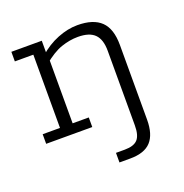

<svg xmlns="http://www.w3.org/2000/svg" viewBox="-108 -503 740 771"><g transform="rotate(-20 261.5 -117.0)"><path d="M274 171V130H312Q350 130 366.5 112.5Q383 95 383 52V-267Q383 -315 360.5 -337.5Q338 -360 289 -360Q254 -360 217.5 -347.5Q181 -335 137 -298L151 -324V-41H220V0H23V-41H97V-354H18V-395H148V-340L136 -336Q174 -370 218 -387.5Q262 -405 303 -405Q371 -405 404 -373Q437 -341 437 -272V47Q437 110 409 140.5Q381 171 320 171Z"/></g></svg>

Font: Rokkitt Light
Style: Regular
Weight: 300
Version: Version 3.103